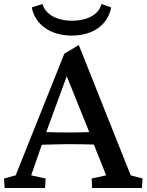

<svg xmlns="http://www.w3.org/2000/svg" viewBox="-20 -935 729 955"><path d="M3 0H204L207 -47L135 -63L188 -215C236 -216 280 -218 323 -218C364 -218 405 -217 447 -216L508 -63L436 -47L438 0H686L689 -47L630 -63L372 -711L300 -668L58 -63L0 -47ZM138 -898C155 -810 234 -758 337 -758C441 -758 516 -810 533 -898L485 -915C472 -864 417 -832 338 -832C262 -832 206 -864 191 -915ZM210 -278 312 -556 424 -278C397 -277 363 -276 323 -276C276 -276 239 -277 210 -278Z"/></svg>

Font: TPK Tissa Web Medium
Style: Regular
Weight: 500
Designer: Jacques Le Bailly, Suppakit Chalermlarp | Katatrad Co.,Ltd.
Foundry: Jacques Le Bailly, Cadson Demak Co.,Ltd.
Version: Version 5.000;Glyphs 3.1.2 (3151)